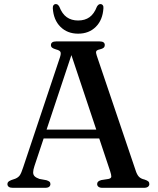

<svg xmlns="http://www.w3.org/2000/svg" viewBox="-20 -898 754 918"><path d="M173 -278.5H471.5L474.5 -236H168ZM221 -18Q221 -10 215 -5Q209 0 196 0H41Q28 0 21.8 -4.8Q15.5 -9.5 15.5 -18Q15.5 -24 19.2 -28.2Q23 -32.5 34 -37L53 -43.5Q67.5 -49.5 74.8 -60Q82 -70.5 91 -98.5L266.5 -623.5Q272.5 -641.5 269.2 -649.2Q266 -657 248.5 -661.5Q234.5 -665.5 229 -670.2Q223.5 -675 223.5 -682.5Q223.5 -691 229.8 -695.5Q236 -700 249 -700H456Q469 -700 475 -695.5Q481 -691 481 -682.5Q481 -675 475.8 -670Q470.5 -665 457.5 -662Q443 -659 440.2 -652.8Q437.5 -646.5 442.5 -632.5L628 -84.5Q634.5 -63.5 643.8 -53.5Q653 -43.5 671 -39.5Q684.5 -35 689.2 -30.5Q694 -26 694 -18Q694 -10 687.5 -5Q681 0 668.5 0H469.5Q457 0 450.8 -5Q444.5 -10 444.5 -18Q444.5 -25 449 -29.5Q453.5 -34 464 -37L499 -42.5Q512 -45.5 512.2 -53.8Q512.5 -62 506.5 -80L315 -653.5L330 -660.5L144.5 -103.5Q138.5 -85.5 138.5 -73.8Q138.5 -62 145.8 -55Q153 -48 168.5 -42.5L201.5 -36.5Q211.5 -33.5 216.2 -29.5Q221 -25.5 221 -18ZM353.5 -800Q386 -800 408 -815.8Q430 -831.5 443.5 -866.5Q447.5 -873 451.5 -875.8Q455.5 -878.5 460 -878.5Q467 -878.5 471.2 -873.2Q475.5 -868 474.5 -858.5Q471 -802.5 438.2 -769.8Q405.5 -737 353.5 -737Q302 -737 269 -769.8Q236 -802.5 232.5 -858.5Q232 -868 236 -873.2Q240 -878.5 247 -878.5Q252 -878.5 255.8 -875.8Q259.5 -873 263.5 -866.5Q277 -831.5 299.2 -815.8Q321.5 -800 353.5 -800Z"/></svg>

Font: Fraunces 12pt
Style: Regular
Weight: 400
Version: Version 1.000;[b76b70a41]